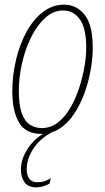

<svg xmlns="http://www.w3.org/2000/svg" viewBox="-20 -566 452 826"><path d="M158 10Q91 10 62 -38.5Q33 -87 33 -174Q33 -241 48.5 -307Q64 -373 93 -427Q122 -481 163.5 -513.5Q205 -546 256 -546Q309 -546 344 -502.5Q379 -459 379 -361Q379 -316 370 -265Q361 -214 343.5 -165.5Q326 -117 299.5 -77Q273 -37 237.5 -13.5Q202 10 158 10ZM160 -15Q198 -15 228.5 -38.5Q259 -62 282 -101Q305 -140 320 -186Q335 -232 343 -277.5Q351 -323 351 -360Q351 -446 323 -483.5Q295 -521 252 -521Q210 -521 175 -489.5Q140 -458 114.5 -407Q89 -356 75 -295Q61 -234 61 -174Q61 -113 74 -78Q87 -43 109.5 -29Q132 -15 160 -15ZM135 240Q102 240 86 218.5Q70 197 70 164Q70 131 85 99Q100 67 126 40.5Q152 14 185 0H209Q154 28 124.5 72Q95 116 95 163Q95 190 107 204Q119 218 139 218Q158 218 170.5 214Q183 210 199 201L193 224Q180 231 166 235.5Q152 240 135 240Z"/></svg>

Font: Noto Serif ExtraCondensed Thin
Style: Italic
Weight: 100
Width: 2
Italic angle: -12°
Designer: Monotype Design Team
Foundry: Monotype Imaging Inc.
Version: Version 2.013